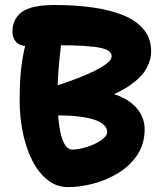

<svg xmlns="http://www.w3.org/2000/svg" viewBox="-20 -732 662 768"><path d="M252.6 16.4Q206.6 16.4 170.6 -11.9Q134.6 -40.2 109.6 -89Q84.6 -137.8 71.6 -200.1Q58.6 -262.4 58.6 -331Q58.6 -371 60.2 -402.7Q61.8 -434.4 65.1 -462.6Q68.4 -490.8 74.6 -521.8Q80.8 -552.8 90 -592.2Q96.2 -616.2 113.7 -626.9Q131.2 -637.6 148.8 -637.6Q172.2 -637.6 189.9 -624.4Q207.6 -611.2 217.2 -590.7Q226.8 -570.2 223.4 -547.4Q218.8 -504.8 215.9 -474.1Q213 -443.4 211.6 -413.5Q210.2 -383.6 210.2 -343.4Q210.2 -287.8 214.6 -248.1Q219 -208.4 226.7 -183.1Q234.4 -157.8 245.2 -145.8Q256 -133.8 268.2 -133.8Q289 -133.8 313.3 -140Q337.6 -146.2 359.2 -156.4Q380.8 -166.6 394.7 -179.1Q408.6 -191.6 408.6 -203.2Q408.6 -220.6 394.5 -233.4Q380.4 -246.2 352.8 -254.6Q325.2 -263 285.5 -267.1Q245.8 -271.2 194.6 -270.2Q166.6 -269.2 149.1 -287.5Q131.6 -305.8 131.6 -336Q131.6 -350.6 144.3 -363.8Q157 -377 179.4 -382.2Q199.4 -387 230.5 -397.5Q261.6 -408 295.4 -421Q329.2 -434 359.1 -448.9Q389 -463.8 407.8 -478.5Q426.6 -493.2 426.6 -506Q426.6 -518 417.4 -526.3Q408.2 -534.6 383.9 -540.1Q359.6 -545.6 315.8 -548.4Q272 -551.2 202.8 -551.2Q168.4 -551.2 135.2 -549.6Q102 -548 86.8 -548Q59.6 -548 44.7 -564Q29.8 -580 29.8 -605.2Q29.8 -656.4 67.9 -684.2Q106 -712 198.2 -712Q279.8 -712 350.1 -702.2Q420.4 -692.4 472.9 -671.1Q525.4 -649.8 555 -613.9Q584.6 -578 584.6 -525Q584.6 -494.2 566.4 -459.3Q548.2 -424.4 498.9 -390.1Q449.6 -355.8 357.4 -324.6L350 -373Q409.8 -366.6 449.9 -350.8Q490 -335 513.8 -312.9Q537.6 -290.8 548.1 -265.9Q558.6 -241 558.6 -216.2Q558.6 -156 529.3 -112.4Q500 -68.8 453.2 -40.1Q406.4 -11.4 353.5 2.5Q300.6 16.4 252.6 16.4Z"/></svg>

Font: Shantell Sans Light
Style: Regular
Weight: 300
Designer: Stephen Nixon, Anya Danilova, Shantell Martin
Foundry: Arrow Type
Version: Version 1.011;[c5ecc13dd]